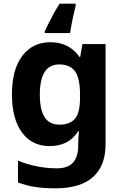

<svg xmlns="http://www.w3.org/2000/svg" viewBox="-20 -786 673 1046"><path d="M255 -556Q305 -556 345 -536Q385 -516 413 -476H417L429 -546H555V1Q555 118 486 179Q417 240 282 240Q224 240 174.5 233Q125 226 78 208V89Q179 131 291 131Q349 131 377.5 100Q406 69 406 7V-4Q406 -21 407.5 -39Q409 -57 410 -71H406Q378 -28 339 -9Q300 10 251 10Q154 10 99.5 -64.5Q45 -139 45 -272Q45 -406 101 -481Q157 -556 255 -556ZM302 -435Q250 -435 223.5 -394Q197 -353 197 -270Q197 -188 223 -147.5Q249 -107 304 -107Q361 -107 388.5 -139.5Q416 -172 416 -253V-271Q416 -359 389 -397Q362 -435 302 -435ZM392 -753Q387 -734 381 -707.5Q375 -681 370 -654.5Q365 -628 362 -606H224V-616Q234 -638 246.5 -662.5Q259 -687 273.5 -713.5Q288 -740 305 -766H392Z"/></svg>

Font: Noto Sans Kawi
Style: Bold
Weight: 700
Designer: Fadhl Haqq
Version: Version 1.000